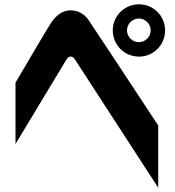

<svg xmlns="http://www.w3.org/2000/svg" viewBox="-20 -762 812 892"><path d="M626 -499C693 -499 747 -553 747 -621C747 -688 693 -742 626 -742C558 -742 504 -688 504 -621C504 -553 558 -499 626 -499ZM52 -93 289 -486C298 -501 315 -506 328 -486C471 -265 546 -150 715 110V-179C577 -389 427 -616 392 -668C370 -701 339 -714 307 -714C269 -714 239 -688 218 -657C202 -633 136 -521 52 -378ZM570 -621C570 -651 595 -676 625 -676C655 -676 680 -651 680 -621C680 -591 655 -566 625 -566C595 -566 570 -591 570 -621Z"/></svg>

Font: コーポレート・ロゴ ver3 Bold
Style: Regular
Weight: 700
Designer: [KANA_main] LOGOTYPE.JP [Source Han Sans] Ryoko NISHIZUKA 西塚涼子 (kana, bopomofo & ideographs); Paul D. Hunt (Latin, Greek
Version: Version 12.001;FEAKit 1.0